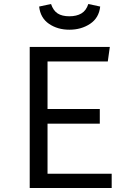

<svg xmlns="http://www.w3.org/2000/svg" viewBox="-20 -941 655 961"><path d="M217.9 -633.3V-395.4H479.5V-322.1H217.9V-71.3H539V0H128.7V-706.2H529.7L519.5 -633.3ZM327.2 -792.3Q268.2 -792.3 225.1 -821.8Q182.1 -851.3 175.9 -908.2L235.4 -921Q246.7 -887.7 268.7 -873.6Q290.8 -859.5 327.2 -859.5Q363.1 -859.5 387.2 -873.6Q411.3 -887.7 422.1 -921L481.5 -908.2Q475.4 -851.3 431 -821.8Q386.7 -792.3 327.2 -792.3Z"/></svg>

Font: FiraCode Nerd Font Mono
Style: Regular
Weight: 400
Monospace: yes
Designer: Carrois Corporate, Edenspiekermann AG, Nikita Prokopov
Foundry: Carrois Corporate, Edenspiekermann AG, Nikita Prokopov
Version: Version 6.002;Nerd Fonts 3.4.0